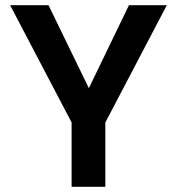

<svg xmlns="http://www.w3.org/2000/svg" viewBox="-20 -720 682 740"><path d="M256 0V-248L19 -700H167L341 -342H304L477 -700H623L386 -248V0Z"/></svg>

Font: Host Grotesk Light
Style: Bold
Weight: 700
Version: Version 1.003